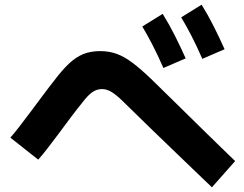

<svg xmlns="http://www.w3.org/2000/svg" viewBox="-20 -828 1040 819"><path d="M843 -577Q818 -634 796.5 -675.5Q775 -717 753 -754L840 -808Q869 -761 893 -713Q917 -665 938 -618ZM677 -538Q652 -595 630.5 -636.5Q609 -678 587 -715L674 -769Q703 -722 727 -674Q751 -626 772 -579ZM983 -141 884 -29Q863 -49 824.5 -86Q786 -123 734.5 -172.5Q683 -222 623.5 -279.5Q564 -337 501 -399Q474 -425 454.5 -436.5Q435 -448 415 -448Q393 -448 374 -435Q355 -422 330 -389Q308 -362 282.5 -328Q257 -294 231.5 -259.5Q206 -225 183 -195.5Q160 -166 143 -147L24 -241Q38 -256 61.5 -286.5Q85 -317 112 -353Q139 -389 165 -424Q191 -459 211 -484Q244 -528 273.5 -556Q303 -584 334.5 -597Q366 -610 407 -610Q446 -610 478.5 -598Q511 -586 545.5 -560Q580 -534 625 -491Q640 -476 674 -443Q708 -410 751 -367.5Q794 -325 839 -281Q884 -237 922 -200Q960 -163 983 -141Z"/></svg>

Font: Murecho
Style: Bold
Weight: 700
Designer: Neil Summerour
Foundry: Positype
Version: Version 1.010; ttfautohint (v1.8.3)